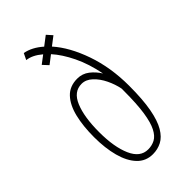

<svg xmlns="http://www.w3.org/2000/svg" viewBox="-244 -856 938 938"><g transform="rotate(-45 225.0 -387.0)"><path d="M221 11Q172.5 11 140.2 -23Q108 -57 92 -116.2Q76 -175.5 76 -251Q76 -327.5 90.2 -386.2Q104.5 -445 136 -478.5Q167.5 -512 220 -512Q255 -512 281.8 -491.2Q308.5 -470.5 327 -440.5Q311.5 -521 281 -583.8Q250.5 -646.5 214 -687L171 -654L145 -682L186.5 -713.5Q146 -748 108 -752L124 -785Q172 -776 216.5 -736.5L263 -772L288 -744L243.5 -710Q301 -645.5 338 -539.8Q375 -434 375 -308Q375 -213 363.5 -151Q352 -89 331 -53.5Q310 -18 282 -3.5Q254 11 221 11ZM111 -251Q111 -148.5 138.8 -85.2Q166.5 -22 221 -22Q247.5 -22 269 -33.5Q290.5 -45 306.2 -75.5Q322 -106 330.5 -162.2Q339 -218.5 339 -308Q339 -316.5 339 -324.5Q332 -360 314.8 -395.8Q297.5 -431.5 272.2 -455.2Q247 -479 217 -479Q162.5 -479 136.8 -417.2Q111 -355.5 111 -251Z"/></g></svg>

Font: Trispace Condensed Thin
Style: Regular
Weight: 100
Width: 3
Designer: Tyler Finck
Foundry: Etcetera Type Company
Version: Version 1.210; ttfautohint (v1.8.3)